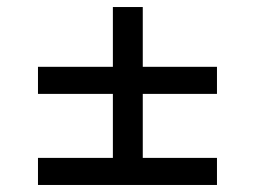

<svg xmlns="http://www.w3.org/2000/svg" viewBox="-20 -644 726 546"><path d="M386 -624V-454H597V-377H386V-195H597V-118H88V-195H301V-377H88V-454H301V-624Z"/></svg>

Font: Poppins
Style: Regular
Weight: 400
Designer: Ninad Kale (Devanagari), Jonny Pinhorn (Latin)
Foundry: Indian Type Foundry
Version: Version 3.002 2017